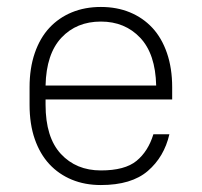

<svg xmlns="http://www.w3.org/2000/svg" viewBox="-20 -526 580 552"><path d="M270 6Q224 6 186.5 -9.5Q149 -25 122 -54Q95 -83 80 -126Q65 -169 65 -225V-275Q65 -330 80 -373.5Q95 -417 122 -446Q149 -475 186.5 -490.5Q224 -506 270 -506Q316 -506 353.5 -490.5Q391 -475 418 -446Q445 -417 460 -373.5Q475 -330 475 -275V-240H111V-225Q111 -131 155 -83.5Q199 -36 270 -36Q339 -36 372.5 -63.5Q406 -91 421 -140H467Q452 -75 405 -34.5Q358 6 270 6ZM270 -464Q200 -464 156.5 -417.5Q113 -371 111 -280H429Q427 -371 383 -417.5Q339 -464 270 -464Z"/></svg>

Font: Retni Sans Light
Style: Regular
Weight: 300
Designer: Vitaly Kuzmin
Foundry: ParaType Ltd.
Version: Version 1.00;March 2, 2019;FontCreator 11.5.0.2425 64-bit; t